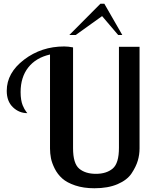

<svg xmlns="http://www.w3.org/2000/svg" viewBox="-20 -998 810 1025"><path d="M16 -513Q16 -609 108.5 -679.5Q201 -750 323 -750Q344 -750 370 -745V-207Q370 -125 403 -97.5Q436 -70 492 -70Q548 -70 581.5 -98Q615 -126 615 -209V-748H725V-206Q725 -172 715.5 -140Q706 -108 682.5 -72.5Q659 -37 608 -15Q557 7 484 7Q426 7 381.5 -8Q337 -23 312 -45.5Q287 -68 272 -98Q257 -128 252 -153.5Q247 -179 247 -205V-707Q172 -690 131 -638Q90 -586 90 -506Q90 -484 93 -466Q96 -448 101 -436Q106 -424 110.5 -416Q115 -408 120 -401.5Q125 -395 126 -394Q82 -394 49 -425.5Q16 -457 16 -513ZM350 -811 516 -978H537L633 -811H611L525 -912L384 -811Z"/></svg>

Font: Lobster Two
Style: Regular
Weight: 400
Designer: Pablo Impallari
Foundry: Pablo Impallari. www.impallari.com
Version: Version 1.006